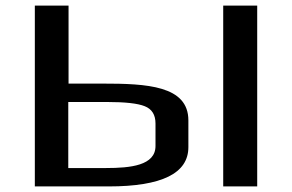

<svg xmlns="http://www.w3.org/2000/svg" viewBox="-20 -669 1048 689"><path d="M903 0V-649H781V0ZM348 -369H226V-649H105V0H370C561 0 656 -47 656 -141V-237C656 -362 506 -369 348 -369ZM361 -66H225V-303H364C429 -303 474 -298 499 -288C525 -278 538 -257 538 -226V-145C538 -75 448 -66 361 -66Z"/></svg>

Font: Gamestation Extended
Style: Regular
Weight: 400
Width: 7
Designer: Jonas Hecksher
Foundry: Jonas Hecksher, Playtypeª, e-types AS
Version: Version 1.003